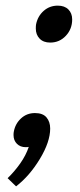

<svg xmlns="http://www.w3.org/2000/svg" viewBox="-20 -520 284 681"><path d="M107 -419Q107 -429 108 -434Q114 -463 135 -481.5Q156 -500 185 -500Q209 -500 222.5 -486.5Q236 -473 236 -451Q236 -417 213.5 -393Q191 -369 158 -369Q134 -369 120.5 -383Q107 -397 107 -419ZM7 112Q31 89 51.5 60Q72 31 82 1Q78 2 71 2Q52 2 40 -10Q28 -22 28 -41Q28 -49 29 -53Q34 -81 54.5 -100Q75 -119 104 -119Q132 -119 145 -103.5Q158 -88 158 -64Q158 -17 121.5 43.5Q85 104 37 141Z"/></svg>

Font: Trirong Medium
Style: Italic
Weight: 500
Italic angle: -12°
Designer: Katatrad Team
Foundry: CadsonDemak
Version: Version 1.001